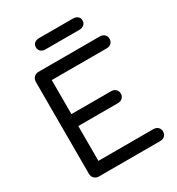

<svg xmlns="http://www.w3.org/2000/svg" viewBox="-223 -1105 1142 1241"><g transform="rotate(-30 348.5 -484.0)"><path d="M148 0Q127 0 113.5 -13.5Q100 -27 100 -48V-733Q100 -754 113.5 -767.5Q127 -781 148 -781H605Q626 -781 639 -768.5Q652 -756 652 -736Q652 -717 639 -704.5Q626 -692 605 -692H195V-438H491Q512 -438 525 -425.5Q538 -413 538 -393Q538 -374 525 -361.5Q512 -349 491 -349H195V-89H605Q626 -89 639 -76.5Q652 -64 652 -45Q652 -25 639 -12.5Q626 0 605 0ZM259 -884Q239 -884 225.5 -895Q212 -906 212 -927Q212 -947 225.5 -957.5Q239 -968 259 -968H512Q532 -968 546 -957.5Q560 -947 560 -927Q560 -906 546 -895Q532 -884 512 -884Z"/></g></svg>

Font: Comfortaa SemiBold
Style: Regular
Weight: 600
Designer: Johan Aakerlund
Foundry: Johan Aakerlund
Version: Version 3.104; ttfautohint (v1.8.1.43-b0c9)